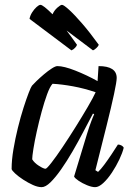

<svg xmlns="http://www.w3.org/2000/svg" viewBox="-20 -773 561 793"><path d="M152 0Q136 0 116 -9Q96 -18 76 -31Q56 -44 42.5 -56.5Q29 -69 28 -75Q28 -112 35.5 -156.5Q43 -201 54 -245.5Q65 -290 77 -327.5Q89 -365 98.5 -389.5Q108 -414 112 -419Q117 -425 131 -438.5Q145 -452 161.5 -466Q178 -480 193.5 -490Q209 -500 217 -500Q244 -500 291 -481.5Q338 -463 383 -438L387 -500Q462 -500 462 -451Q462 -436 451 -384.5Q440 -333 420 -253Q400 -173 374 -70L385 -63Q396 -73 410.5 -92.5Q425 -112 440 -134.5Q455 -157 467 -176Q475 -176 482 -172Q489 -168 491 -163Q486 -142 473 -114.5Q460 -87 442.5 -60.5Q425 -34 406.5 -17Q388 0 373 0Q359 0 339.5 -8Q320 -16 304.5 -26.5Q289 -37 286 -44L340 -222Q349 -251 357 -272Q365 -293 369 -301L364 -304Q346 -270 324.5 -229Q303 -188 279.5 -147.5Q256 -107 232.5 -73.5Q209 -40 188.5 -20Q168 0 152 0ZM168 -76Q173 -76 192.5 -101Q212 -126 238.5 -165.5Q265 -205 292.5 -249Q320 -293 342.5 -331.5Q365 -370 375 -392Q328 -408 281.5 -416.5Q235 -425 197 -427Q186 -415 174.5 -383.5Q163 -352 152 -311.5Q141 -271 132 -230.5Q123 -190 118 -158.5Q113 -127 113 -115Q122 -100 141 -88Q160 -76 168 -76ZM275 -565 102 -695Q104 -708 112.5 -721.5Q121 -735 131 -744Q141 -753 147 -753Q158 -753 197 -714Q204 -730 217 -741.5Q230 -753 236 -753Q243 -753 265.5 -732.5Q288 -712 320 -675Q352 -638 388 -588Q386 -582 378 -574.5Q370 -567 364 -565L255 -647Q277 -618 298 -588Q297 -583 290 -575.5Q283 -568 275 -565Z"/></svg>

Font: Texturina
Style: Italic
Weight: 400
Italic angle: -11°
Designer: Guillermo Torres Carreño
Foundry: Omnibus-Type
Version: Version 1.002; ttfautohint (v1.8.3)